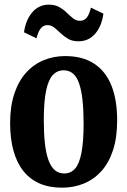

<svg xmlns="http://www.w3.org/2000/svg" viewBox="-20 -814 560 844"><path d="M24.5 -273Q24.5 -347 43 -402.2Q61.5 -457.5 94.5 -494.2Q127.5 -531 171.5 -549.2Q215.5 -567.5 266.5 -567.5Q343 -567.5 393.8 -534.2Q444.5 -501 469.8 -438Q495 -375 495 -285Q495 -209.5 476.8 -153.8Q458.5 -98 425.5 -61.5Q392.5 -25 348.2 -7Q304 11 253 11Q195.5 11 152.8 -8Q110 -27 81.5 -63.8Q53 -100.5 38.8 -153Q24.5 -205.5 24.5 -273ZM262 -51.5Q291 -51.5 309.8 -72.5Q328.5 -93.5 338 -141.8Q347.5 -190 347.5 -271Q347.5 -329.5 342.8 -373.2Q338 -417 328 -446.5Q318 -476 301 -490.5Q284 -505 260 -505Q231.5 -505 212 -484Q192.5 -463 182.5 -414.8Q172.5 -366.5 172.5 -285.5Q172.5 -227 177.5 -183Q182.5 -139 193.2 -109.8Q204 -80.5 221 -66Q238 -51.5 262 -51.5ZM85.5 -672Q93 -726 121.8 -759.8Q150.5 -793.5 195 -793.5Q222 -793.5 240.8 -782.8Q259.5 -772 273.8 -758Q288 -744 301.5 -733.2Q315 -722.5 331.5 -722.5Q351.5 -722.5 362.8 -738.5Q374 -754.5 379.5 -780.5L434.5 -754Q427.5 -700 398.8 -666.2Q370 -632.5 325 -632.5Q298 -632.5 279.5 -643.2Q261 -654 246.5 -668Q232 -682 218.5 -692.8Q205 -703.5 189 -703.5Q169 -703.5 157.8 -687.5Q146.5 -671.5 140.5 -645.5Z"/></svg>

Font: Merriweather 24pt SemiCondensed
Style: Bold
Weight: 700
Width: 4
Designer: Eben Sorkin
Foundry: Eben Sorkin
Version: Version 2.100